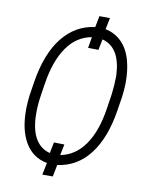

<svg xmlns="http://www.w3.org/2000/svg" viewBox="-92 -844 758 980"><g transform="rotate(10 286.5 -354.5)"><path d="M473.6 -394.5Q480 -445.8 480 -484.4Q480 -491.7 480 -498Q472.7 -639.2 378.9 -663.6L367.7 -607.4L314 -608.4L323.7 -665.5Q246.1 -652.3 196.5 -581.3Q147 -510.3 128.4 -390.1L118.7 -326.7Q111.3 -278.8 111.3 -236.8Q111.3 -224.1 111.8 -212.4Q115.7 -139.6 142.3 -98.4Q168.9 -57.1 214.8 -45.9L226.1 -102.5L280.3 -101.6L269 -44.9Q345.2 -59.1 394.5 -129.2Q443.8 -199.2 461.9 -317.9ZM262.7 7.8 250.5 69.3H196.3L209 6.8Q132.3 -7.3 93.3 -76.2Q57.1 -140.1 57.1 -238.3Q57.1 -245.6 57.1 -253.4Q58.1 -287.1 62 -317.4L72.8 -386.7Q96.2 -537.6 163.3 -622.3Q230.5 -707 331.5 -719.2L342.8 -777.8L397.5 -777.3L385.3 -717.8Q435.5 -707.5 470.2 -672.4Q504.9 -637.2 520.5 -579.6Q534.2 -528.3 533.7 -471.2Q533.7 -463.9 533.7 -456.5Q532.2 -422.9 528.3 -392.6L516.6 -318.4Q493.7 -173.3 428.7 -89.4Q363.8 -5.4 262.7 7.8Z"/></g></svg>

Font: MAUL Condensed Light Italic
Style: Light Italic
Weight: 300
Italic angle: -12°
Designer: MAUL
Version: Version 1.0; 2020; ttfautohint (v1.8.3)